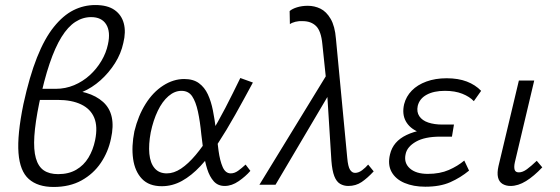

<svg xmlns="http://www.w3.org/2000/svg" viewBox="-20 -734 2224 763"><path d="M193 9Q130 9 94.5 -22.5Q59 -54 53.5 -126Q48 -198 73 -320Q97 -430 127 -505.5Q157 -581 194 -627Q231 -673 272 -693.5Q313 -714 359 -714Q407 -714 435 -694.5Q463 -675 472 -641Q481 -607 470 -563Q461 -521 437 -483Q413 -445 379.5 -415Q346 -385 306 -368Q266 -351 224 -351L228 -377Q336 -377 389.5 -329Q443 -281 421 -183Q410 -130 380.5 -86.5Q351 -43 304 -17Q257 9 193 9ZM211 -42Q253 -42 283 -59.5Q313 -77 331.5 -107.5Q350 -138 358 -177Q369 -231 354.5 -266Q340 -301 302.5 -319Q265 -337 209 -337H129L138 -381H201Q240 -381 274.5 -395.5Q309 -410 336.5 -435Q364 -460 383 -492Q402 -524 409 -558Q420 -608 402 -637Q384 -666 342 -666Q309 -666 279.5 -647Q250 -628 224.5 -587Q199 -546 177 -481Q155 -416 136 -325Q120 -247 116.5 -193Q113 -139 122.5 -105.5Q132 -72 154 -57Q176 -42 211 -42Z M623 6Q572 6 544 -23.5Q516 -53 509 -102.5Q502 -152 514 -212Q529 -274 558.5 -321Q588 -368 628.5 -394Q669 -420 712 -420Q748 -420 770.5 -403.5Q793 -387 806 -359Q819 -331 826 -295.5Q833 -260 838 -220Q843 -175 848.5 -135Q854 -95 865 -70Q876 -45 897 -45Q912 -45 926.5 -55.5Q941 -66 956 -80L975 -55Q956 -33 928.5 -14Q901 5 873 5Q846 5 829.5 -13.5Q813 -32 803.5 -62Q794 -92 789 -128Q784 -164 780 -200Q775 -252 766.5 -291Q758 -330 743.5 -351.5Q729 -373 701 -373Q674 -373 649.5 -352Q625 -331 607 -293.5Q589 -256 579 -208Q570 -160 573.5 -123Q577 -86 594.5 -65.5Q612 -45 643 -45Q671 -45 699.5 -64Q728 -83 757.5 -118Q787 -153 816.5 -200.5Q846 -248 875.5 -305Q905 -362 935 -424L985 -406Q949 -339 914.5 -277.5Q880 -216 846 -164Q812 -112 776.5 -74Q741 -36 703 -15Q665 6 623 6Z M1364 5Q1346 5 1331.5 -3.5Q1317 -12 1308.5 -34Q1300 -56 1297 -95L1278 -397L1261 -559Q1256 -611 1236 -630.5Q1216 -650 1183 -650Q1168 -651 1154 -647.5Q1140 -644 1132 -638L1131 -690Q1141 -699 1160.5 -705Q1180 -711 1203 -711Q1230 -711 1253.5 -699.5Q1277 -688 1294 -659Q1311 -630 1315 -580L1360 -106Q1363 -72 1371 -59.5Q1379 -47 1391 -47Q1405 -47 1419 -57.5Q1433 -68 1443 -80L1465 -53Q1440 -26 1417 -10.5Q1394 5 1364 5ZM1011 0 1287 -451 1299 -379 1075 0Z M1670 8Q1623 8 1587.5 -7Q1552 -22 1536 -51Q1520 -80 1530 -121Q1542 -172 1595.5 -197.5Q1649 -223 1730 -223L1727 -194Q1680 -194 1644 -209Q1608 -224 1592.5 -252.5Q1577 -281 1586 -320Q1594 -351 1616.5 -374Q1639 -397 1674.5 -410Q1710 -423 1755 -423Q1801 -423 1835 -410Q1869 -397 1892 -373L1863 -332Q1846 -350 1817 -361.5Q1788 -373 1748 -373Q1704 -373 1675.5 -357.5Q1647 -342 1640 -313Q1635 -289 1646.5 -272Q1658 -255 1682 -247Q1706 -239 1738 -239H1784L1776 -191H1730Q1668 -191 1633 -171Q1598 -151 1592 -122Q1584 -87 1608.5 -65Q1633 -43 1680 -43Q1728 -43 1763.5 -58.5Q1799 -74 1825 -96L1844 -56Q1810 -28 1769.5 -10Q1729 8 1670 8Z M2009 5Q1990 5 1976.5 -3.5Q1963 -12 1959 -29.5Q1955 -47 1961 -74L2042 -414H2103L2026 -89Q2022 -71 2025 -60Q2028 -49 2042 -49Q2057 -49 2074 -61.5Q2091 -74 2113 -95L2135 -69Q2102 -34 2070.5 -14.5Q2039 5 2009 5Z"/></svg>

Font: Ysabeau
Style: Italic
Weight: 400
Italic angle: -12°
Designer: Christian Thalmann (Catharsis Fonts)
Version: Version 2.000;gftools[0.9.27.dev2+g8671c4b]